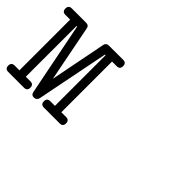

<svg xmlns="http://www.w3.org/2000/svg" viewBox="-76 -980 1357 1357"><g transform="rotate(45 602.0 -301.5)"><path d="M400.4 16.6Q368.2 16.6 368.2 -15.1Q368.2 -47.4 400.4 -47.4H446.3V-554.2H440.4L332 -9.3Q329.6 2.4 320.8 9.5Q312 16.6 297.9 16.6Q274.4 16.6 269.5 -8.8L161.1 -554.2H155.3V-47.4H201.2Q232.9 -47.4 232.9 -15.1Q232.9 16.6 201.2 16.6H43.5Q11.7 16.6 11.7 -15.1Q11.7 -47.4 43.5 -47.4H91.3V-554.2H44.4Q12.2 -554.2 12.2 -586.4Q12.2 -618.7 44.4 -618.7H187Q215.3 -618.7 218.8 -590.3L300.8 -172.4L383.3 -592.8Q388.2 -618.2 414.6 -618.2L557.1 -618.7Q588.9 -618.7 588.9 -586.4Q588.9 -554.2 557.1 -554.2H510.3V-47.4H557.6Q589.8 -47.4 589.8 -15.1Q589.8 16.6 557.6 16.6H478Z"/></g></svg>

Font: Erica Type
Style: Italic
Weight: 400
Monospace: yes
Designer: Peter Wiegel
Foundry: Peter Wiegel
Version: Version 1.000 2010 initial release